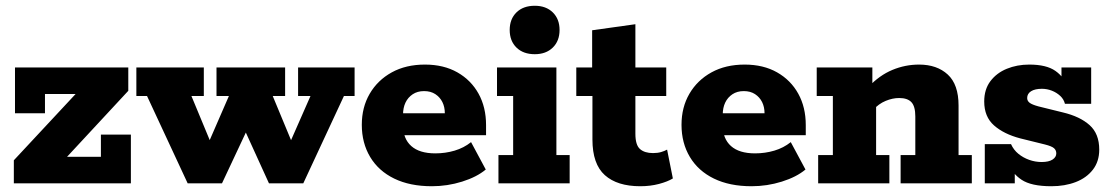

<svg xmlns="http://www.w3.org/2000/svg" viewBox="-20 -636 3854 666"><path d="M28 0V-80L274 -344L292 -310H136V-243H32V-402H425V-321L180 -57L160 -92H330V-169H434V0Z M631 0 490 -303H453V-402H687V-303H644L727 -103H687L774 -303H731V-402H969V-303H926L1009 -103H969L1057 -303H1014V-402H1210V-303H1173L1032 0H913L816 -213H850L750 0Z M1478 10Q1402 10 1347.5 -16.5Q1293 -43 1264 -91.5Q1235 -140 1235 -203Q1235 -264 1262.5 -311Q1290 -358 1339 -385Q1388 -412 1454 -412Q1519 -412 1566.5 -385Q1614 -358 1640 -311Q1666 -264 1666 -202V-167H1312V-243H1523Q1523 -265 1514.5 -282Q1506 -299 1490 -309.5Q1474 -320 1451 -320Q1428 -320 1411.5 -309Q1395 -298 1386.5 -280Q1378 -262 1378 -238V-202Q1378 -155 1406.5 -129.5Q1435 -104 1490 -104Q1525 -104 1557 -113.5Q1589 -123 1614 -143L1665 -48Q1634 -22 1583 -6Q1532 10 1478 10Z M1709 0V-98H1760V-303H1704V-402H1910V-98H1956V0ZM1835 -448Q1795 -448 1771.5 -471Q1748 -494 1748 -532Q1748 -570 1771.5 -593Q1795 -616 1835 -616Q1874 -616 1897.5 -593Q1921 -570 1921 -532Q1921 -494 1897.5 -471Q1874 -448 1835 -448Z M2201 10Q2121 10 2078 -28.5Q2035 -67 2035 -152V-303H1979V-402H2034V-531L2184 -552V-402H2291V-303H2184V-172Q2184 -133 2200 -119Q2216 -105 2245 -105Q2261 -105 2273 -108.5Q2285 -112 2294 -117L2314 -17Q2296 -6 2266 2Q2236 10 2201 10Z M2587 10Q2511 10 2456.5 -16.5Q2402 -43 2373 -91.5Q2344 -140 2344 -203Q2344 -264 2371.5 -311Q2399 -358 2448 -385Q2497 -412 2563 -412Q2628 -412 2675.5 -385Q2723 -358 2749 -311Q2775 -264 2775 -202V-167H2421V-243H2632Q2632 -265 2623.5 -282Q2615 -299 2599 -309.5Q2583 -320 2560 -320Q2537 -320 2520.5 -309Q2504 -298 2495.5 -280Q2487 -262 2487 -238V-202Q2487 -155 2515.5 -129.5Q2544 -104 2599 -104Q2634 -104 2666 -113.5Q2698 -123 2723 -143L2774 -48Q2743 -22 2692 -6Q2641 10 2587 10Z M2818 0V-98H2869V-303H2813V-402H3006V-337L2993 -335Q3031 -375 3075.5 -393.5Q3120 -412 3168 -412Q3230 -412 3267.5 -377.5Q3305 -343 3305 -270V-98H3351V0H3104V-98H3155V-232Q3155 -267 3141.5 -281.5Q3128 -296 3099 -296Q3076 -296 3052 -286Q3028 -276 3009 -255L3019 -290V-98H3065V0Z M3627 10Q3557 10 3523.5 -12.5Q3490 -35 3481 -67L3500 -75V0H3396V-136H3487Q3496 -116 3512.5 -102.5Q3529 -89 3550 -81.5Q3571 -74 3593 -74Q3618 -74 3631 -82.5Q3644 -91 3644 -104Q3644 -115 3636 -122Q3628 -129 3604 -135L3519 -156Q3462 -171 3428 -201Q3394 -231 3394 -284Q3394 -326 3415.5 -354.5Q3437 -383 3472.5 -397.5Q3508 -412 3550 -412Q3610 -412 3641 -390Q3672 -368 3680 -337L3662 -338V-402H3765V-276H3674Q3670 -292 3657.5 -303.5Q3645 -315 3628.5 -321.5Q3612 -328 3594 -328Q3570 -328 3556.5 -319.5Q3543 -311 3543 -296Q3543 -286 3551.5 -279.5Q3560 -273 3582 -267L3667 -246Q3726 -232 3759.5 -202Q3793 -172 3793 -117Q3793 -76 3771 -47.5Q3749 -19 3711.5 -4.5Q3674 10 3627 10Z"/></svg>

Font: Rokkitt ExtraBold
Style: Regular
Weight: 800
Version: Version 3.103